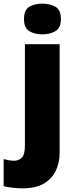

<svg xmlns="http://www.w3.org/2000/svg" viewBox="-71 -796 415 1056"><path d="M52 240Q29 240 -1 236.5Q-31 233 -51 228V79Q-35 83 -21.5 85.5Q-8 88 8 88Q31 88 48.5 71.5Q66 55 66 5V-553H257V45Q257 95 237.5 139.5Q218 184 173 212Q128 240 52 240ZM61 -691Q61 -742 90.5 -759Q120 -776 162 -776Q203 -776 233.5 -759Q264 -742 264 -691Q264 -642 233.5 -624.5Q203 -607 162 -607Q120 -607 90.5 -624.5Q61 -642 61 -691Z"/></svg>

Font: Noto Sans Hebrew Thin Black
Style: Regular
Weight: 900
Version: Version 3.001